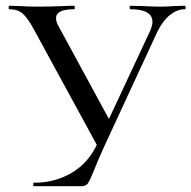

<svg xmlns="http://www.w3.org/2000/svg" viewBox="-20 -645 663 665"><path d="M508 -569Q508 -613 432 -613Q429 -613 429 -619Q429 -625 432 -625L474 -624Q510 -622 538 -622Q556 -622 582 -624L620 -625Q623 -625 623 -619Q623 -613 620 -613Q593 -613 567.5 -592Q542 -571 524 -533L343 -142Q318 -88 306 -56Q291 -19 284 -9.5Q277 0 261 0H97Q95 0 95 -6Q95 -12 97 -12Q170 -12 228.5 -46.5Q287 -81 318 -149L499 -536Q508 -556 508 -569ZM12 -613Q10 -613 10 -619Q10 -625 12 -625L48 -624Q78 -622 109 -622Q156 -622 200 -624Q215 -625 237 -625Q239 -625 239 -619Q239 -613 237 -613Q174 -613 174 -582Q174 -569 184 -552L367 -215L323 -129L98 -542Q76 -583 58.5 -598Q41 -613 12 -613Z"/></svg>

Font: Cormorant Garamond Medium
Style: Regular
Weight: 500
Designer: Christian Thalmann (Catharsis Fonts)
Foundry: Catharsis Fonts
Version: Version 4.000